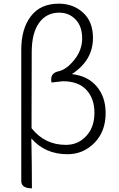

<svg xmlns="http://www.w3.org/2000/svg" viewBox="-20 -828 648 1047"><path d="M154 199Q96 199 96 159V-557Q96 -671 148 -739Q200 -808 301 -808Q379 -808 433 -759Q487 -710 487 -621Q487 -499 372 -424Q459 -414 507 -357Q556 -300 556 -211Q556 -111 495 -49Q434 13 348 13Q226 13 151 -73Q154 67 154 199ZM339 -38Q406 -38 450 -86Q495 -134 495 -213Q495 -291 451 -338Q407 -385 322 -385L261 -378Q251 -426 294 -438Q340 -446 384 -500Q428 -554 428 -618Q428 -685 392 -722Q356 -759 303 -759Q233 -759 193 -703Q153 -648 153 -543Q152 -405 152 -129Q224 -38 339 -38Z"/></svg>

Font: Swei Half Moon CJK SC
Style: Light
Weight: 300
Version: Version 2.071